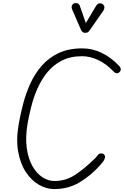

<svg xmlns="http://www.w3.org/2000/svg" viewBox="-20 -1252 821 1274"><path d="M340 2.5Q288.5 2.5 238.8 -25.8Q189 -54 152 -109.5Q115 -165 100.5 -246.2Q86 -327.5 105 -434Q116 -496 134 -564.5Q152 -633 181.5 -698Q211 -763 257 -815.8Q303 -868.5 369 -899.8Q435 -931 526.5 -931Q593 -931 655.2 -901Q717.5 -871 770 -815Q779.5 -806.5 781 -794.8Q782.5 -783 774.5 -775.5Q768 -767 757.2 -766Q746.5 -765 733.5 -777.5Q684 -829.5 630.5 -854.2Q577 -879 525 -879Q446.5 -879 389.5 -849.5Q332.5 -820 293.2 -771.2Q254 -722.5 228.2 -663.8Q202.5 -605 187.5 -545.2Q172.5 -485.5 163.5 -435Q147.5 -341.5 157.5 -270Q167.5 -198.5 195.2 -149.8Q223 -101 261.5 -76Q300 -51 341 -51Q415 -51 474.5 -89.5Q534 -128 594 -185.5Q617.5 -206 626.8 -220Q636 -234 650.5 -234Q662.5 -234 668.8 -229.2Q675 -224.5 677 -214Q678 -207.5 672.5 -194Q667 -180.5 641.5 -152.5Q579 -84 505.8 -40.8Q432.5 2.5 340 2.5ZM541.5 -1034Q537 -1034 529.8 -1038.8Q522.5 -1043.5 518.5 -1051.5L461.5 -1183Q452 -1203.5 457.2 -1215.2Q462.5 -1227 472.5 -1230Q486 -1234 496.5 -1228.8Q507 -1223.5 510.5 -1210.5L549.5 -1099L615.5 -1209.5Q627 -1229 640.8 -1229.8Q654.5 -1230.5 663 -1223.5Q673 -1214 672.8 -1202.5Q672.5 -1191 665 -1180L574 -1049.5Q565.5 -1037 557.2 -1035.5Q549 -1034 541.5 -1034Z"/></svg>

Font: Edu AU VIC WA NT Pre
Style: Regular
Weight: 400
Designer: Tina and Corey Anderson, Eben Sorkin, Mirko Velimirovic
Foundry: Google for Education
Version: Version 1.001